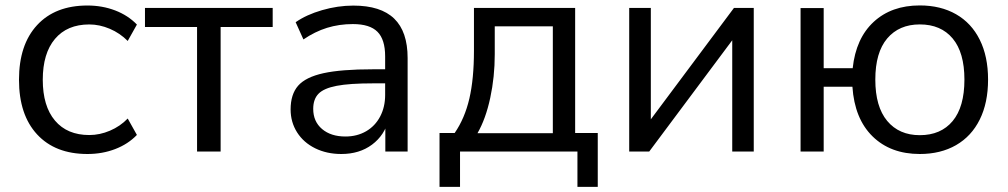

<svg xmlns="http://www.w3.org/2000/svg" viewBox="-20 -569 3786 721"><path d="M51.3 -269.5Q51.3 -401.1 119.3 -474.7Q187.4 -548.3 308.3 -548.3Q364.1 -548.3 412.5 -529.8Q460.9 -511.2 494.1 -476.8L459.6 -415.2Q430.5 -444.6 392.2 -460.9Q353.9 -477.2 315.3 -477.2Q232.2 -477.2 186.4 -422.9Q140.6 -368.5 140.6 -269.5Q140.6 -170.5 186.4 -116.2Q232.2 -61.9 315.3 -61.9Q354.5 -61.9 392.8 -78.2Q431.2 -94.5 459.6 -123.9L494.1 -62.3Q460.9 -27.8 412.7 -9.3Q364.5 9.3 308.3 9.3Q187.4 9.3 119.3 -64.3Q51.3 -137.9 51.3 -269.5Z M720 -467.7H524.4V-539.1H1004V-467.7H808.5V0H720Z M1071.3 -158.1Q1071.3 -214.7 1099.5 -247.1Q1127.8 -279.4 1194.5 -294.1Q1261.2 -308.8 1380.2 -308.8H1441.5V-256H1381.2Q1292.5 -256 1244.2 -246.7Q1195.9 -237.4 1176.1 -217Q1156.2 -196.7 1156.2 -160.2Q1156.2 -112.7 1189.4 -84.5Q1222.5 -56.4 1277.2 -56.4Q1320.7 -56.4 1354.7 -76Q1388.7 -95.7 1407.5 -131.4Q1426.3 -167.1 1426.3 -212.5V-357.2Q1426.3 -420.7 1397.5 -449.6Q1368.7 -478.6 1305.1 -478.6Q1253.8 -478.6 1208.1 -464.5Q1162.5 -450.3 1119.4 -420.9L1090.2 -485.6Q1130.7 -513.9 1189.6 -530.9Q1248.4 -548 1306.9 -548Q1409.8 -548 1460.3 -499.1Q1510.7 -450.3 1510.7 -351V0H1427V-120.7H1439.5Q1424.4 -61.2 1377.1 -25.9Q1329.8 9.3 1261.6 9.3Q1207.3 9.3 1163.6 -12.1Q1120 -33.6 1095.6 -72Q1071.3 -110.4 1071.3 -158.1Z M1630.5 -69.6H1687.4Q1725.3 -124.6 1742.6 -199Q1759.8 -273.4 1759.8 -378.5V-539.1H2139.8V-69.6H2224.7V132.8H2148.4V0H1707.5V132.8H1630.5ZM2056 -68.8V-470.1H1837.9V-365.4Q1837.9 -280.3 1821 -201.7Q1804.2 -123 1773.1 -68.8Z M2342.8 -539.1H2424V-82.2H2395.1L2736.1 -539.1H2810.5V0H2729.7V-456.9H2758.9L2418 0H2342.8Z M3181 -243.3H3073.1V0H2986.3V-538.7H3073.1V-312.9H3182Q3194.1 -425.2 3260.9 -486.9Q3327.6 -548.6 3434.1 -548.6Q3512.3 -548.6 3570.2 -515.5Q3628.1 -482.4 3659.2 -419.7Q3690.4 -357.1 3690.4 -270.1Q3690.4 -183 3659.2 -120.1Q3628.1 -57.3 3570.2 -24Q3512.3 9.3 3434.1 9.3Q3324.1 9.3 3256.5 -57Q3189 -123.3 3181 -243.3ZM3601.6 -270.1Q3601.6 -371.8 3557.4 -424.6Q3513.2 -477.3 3434.1 -477.3Q3356.3 -477.3 3311.6 -424.6Q3267 -371.8 3267 -270.1Q3267 -168.5 3311.6 -114.9Q3356.3 -61.4 3434.1 -61.4Q3513.2 -61.4 3557.4 -114.4Q3601.6 -167.5 3601.6 -270.1Z"/></svg>

Font: Min Sans VF VF
Style: Regular
Weight: 400
Designer: Jinseong-Kim, NotoSansCJK, Nunito
Foundry: Jinseong-Kim
Version: Version 1.420;Glyphs 3.1.2 (3151)